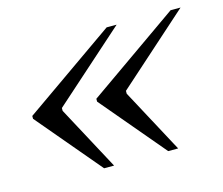

<svg xmlns="http://www.w3.org/2000/svg" viewBox="-72 -543 739 636"><g transform="rotate(-15 297.0 -224.5)"><path d="M211.9 0 26.9 -219.2V-229L340.8 -448.7H375L128.4 -229V-219.2L246.1 0ZM431.6 0 246.6 -219.2V-229L560.1 -448.7H594.2L348.1 -229V-219.2L465.8 0Z"/></g></svg>

Font: Happy Times at the IKOB Italic
Style: Regular
Weight: 400
Designer: Lucas Le Bihan
Foundry: Lucas Le Bihan
Version: Version 1.000;PS 1.0;hotconv 1.0.88;makeotf.lib2.5.647800